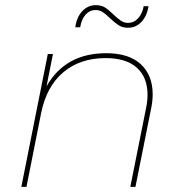

<svg xmlns="http://www.w3.org/2000/svg" viewBox="-20 -727 708 747"><path d="M574 -360Q574 -334 568 -305L507 0H487L548 -305Q554 -334 554 -358Q554 -426 512.5 -463.5Q471 -501 391 -501Q292 -501 226.5 -446Q161 -391 140 -287L83 0H63L166 -517H186L161 -391Q234 -520 393 -520Q482 -520 528 -477Q574 -434 574 -360ZM408 -656Q392 -672 379.5 -680Q367 -688 352 -688Q329 -688 313 -670Q297 -652 292 -621H273Q278 -660 300 -683.5Q322 -707 353 -707Q374 -707 389 -697.5Q404 -688 422 -670Q439 -654 451 -646Q463 -638 478 -638Q501 -638 517.5 -656Q534 -674 539 -703H558Q552 -665 530.5 -642Q509 -619 478 -619Q457 -619 442 -628.5Q427 -638 408 -656Z"/></svg>

Font: Montserrat Alternates Thin
Style: Italic
Weight: 250
Italic angle: -11.3°
Designer: Julieta Ulanovsky
Foundry: Julieta Ulanovsky
Version: Version 7.200